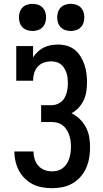

<svg xmlns="http://www.w3.org/2000/svg" viewBox="-20 -976 540 1004"><path d="M252 8Q226 8 200.5 3.5Q175 -1 152 -12.5Q129 -24 110 -42.5Q91 -61 79 -84Q67 -107 61 -132.5Q55 -158 55 -184Q55 -184 55 -184Q55 -184 55 -184H155Q155 -164 161 -144.5Q167 -125 180.5 -109.5Q194 -94 213 -87Q232 -80 252 -80Q268 -80 282.5 -84Q297 -88 309 -97.5Q321 -107 329.5 -120.5Q338 -134 342.5 -148.5Q347 -163 349 -178Q351 -193 351 -208Q351 -224 349 -239.5Q347 -255 342 -269.5Q337 -284 328.5 -297.5Q320 -311 308 -320.5Q296 -330 281 -334Q266 -338 250 -338H195V-426H250Q270 -426 288.5 -436Q307 -446 317 -463.5Q327 -481 331 -501Q335 -521 335 -541Q335 -555 333.5 -568.5Q332 -582 327.5 -595Q323 -608 316 -619.5Q309 -631 298.5 -639.5Q288 -648 274.5 -651.5Q261 -655 248 -655Q228 -655 209 -648.5Q190 -642 177 -627Q164 -612 158.5 -593Q153 -574 153 -554H65V-735H153V-676Q163 -692 177.5 -705.5Q192 -719 209 -727.5Q226 -736 245 -739.5Q264 -743 283 -743Q307 -743 330 -736.5Q353 -730 371 -715.5Q389 -701 401.5 -680.5Q414 -660 421.5 -638Q429 -616 432 -592.5Q435 -569 435 -546Q435 -522 431.5 -498Q428 -474 418 -452.5Q408 -431 391.5 -413Q375 -395 354 -384Q378 -372 397.5 -353Q417 -334 429.5 -310Q442 -286 446.5 -259.5Q451 -233 451 -206Q451 -179 446.5 -151.5Q442 -124 431 -98.5Q420 -73 401.5 -52Q383 -31 359 -17Q335 -3 307.5 2.5Q280 8 252 8ZM350 -814Q336 -814 322 -818.5Q308 -823 298 -833Q288 -843 283.5 -857Q279 -871 279 -885Q279 -899 283.5 -913Q288 -927 298 -937Q308 -947 322 -951.5Q336 -956 350 -956Q364 -956 378 -951.5Q392 -947 402 -937Q412 -927 416.5 -913Q421 -899 421 -885Q421 -871 416.5 -857Q412 -843 402 -833Q392 -823 378 -818.5Q364 -814 350 -814ZM150 -814Q136 -814 122 -818.5Q108 -823 98 -833Q88 -843 83.5 -857Q79 -871 79 -885Q79 -899 83.5 -913Q88 -927 98 -937Q108 -947 122 -951.5Q136 -956 150 -956Q164 -956 178 -951.5Q192 -947 202 -937Q212 -927 216.5 -913Q221 -899 221 -885Q221 -871 216.5 -857Q212 -843 202 -833Q192 -823 178 -818.5Q164 -814 150 -814Z"/></svg>

Font: Iosevka Slab Semibold
Style: Regular
Weight: 600
Monospace: yes
Designer: Belleve Invis
Foundry: Belleve Invis
Version: Version 11.1.1; ttfautohint (v1.8.3)